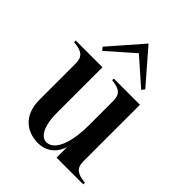

<svg xmlns="http://www.w3.org/2000/svg" viewBox="-219 -869 996 996"><g transform="rotate(45 279.0 -370.5)"><path d="M239 15C310 15 349 -36 360 -79V0H556V-12C498 -18 472 -34 472 -84V-500H280V-488C337 -482 360 -466 360 -416V-231C360 -133 334 -19 265 -19C231 -19 197 -62 197 -165V-500H1V-488C60 -483 85 -466 85 -416V-150C85 -37 154 15 239 15ZM435 -576 279 -756 122 -576 136 -559 279 -685 422 -559Z"/></g></svg>

Font: Sprat Condensed Medium
Style: Regular
Weight: 500
Width: 3
Designer: Ethan Nakache
Foundry: Collletttivo
Version: Version 2.000;Glyphs 3.2 (3217)